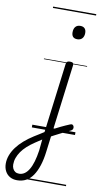

<svg xmlns="http://www.w3.org/2000/svg" viewBox="-271 -938 718 1385"><g transform="rotate(10 88.0 -245.5)"><path d="M134 -4Q151 -13 168.5 -22.5Q186 -32 203 -40Q220 -48 236.5 -55.5Q253 -63 268 -69Q279 -74 286 -70Q293 -66 295.5 -57.5Q298 -49 295 -40.5Q292 -32 282 -27Q264 -19 245.5 -10Q227 -1 207.5 9Q188 19 168.5 29Q149 39 129 50ZM-40 394Q-70 394 -92.5 381Q-115 368 -127.5 344Q-140 320 -140 289Q-140 258 -128.5 227.5Q-117 197 -95.5 168Q-74 139 -43 112Q-12 85 26 61Q44 50 61.5 39Q79 28 96 17L161 -496Q163 -506 169.5 -510.5Q176 -515 189 -515Q205 -515 210.5 -509.5Q216 -504 215 -493L133 154Q126 212 111.5 256.5Q97 301 76 332Q55 363 26 378.5Q-3 394 -40 394ZM-33 345Q-12 345 6 333Q24 321 38.5 297Q53 273 63.5 237.5Q74 202 81 155L89 73Q76 81 64 89.5Q52 98 39 106Q9 126 -14.5 147.5Q-38 169 -53.5 191.5Q-69 214 -77.5 237.5Q-86 261 -86 286Q-86 303 -79.5 316.5Q-73 330 -61.5 337.5Q-50 345 -33 345ZM212 -683Q191 -683 180.5 -694Q170 -705 170 -727Q170 -753 182.5 -767.5Q195 -782 218 -782Q239 -782 250 -770.5Q261 -759 261 -737Q261 -712 248 -697.5Q235 -683 212 -683ZM0 365H316V375H0ZM0 -20H316V0H0ZM0 -505H316V-500H0ZM0 -885H316V-875H0Z"/></g></svg>

Font: Playwrite GB J Guides
Style: Italic
Weight: 400
Italic angle: -7.01216°
Designer: Veronika Burian, José Scaglione
Foundry: TypeTogether
Version: Version 1.003